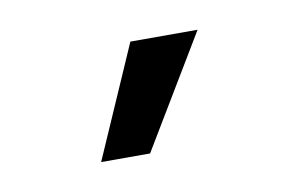

<svg xmlns="http://www.w3.org/2000/svg" viewBox="-33 -931 366 236"><g transform="rotate(-10 150.0 -813.0)"><path d="M78.1 -743.2 139.2 -882.8H223.1L139.2 -743.2Z"/></g></svg>

Font: Lumene Sans Condensed
Style: Regular
Weight: 400
Width: 3
Designer: Deni Anggara
Version: Version 1.003;Glyphs 3.1.2 (3151)